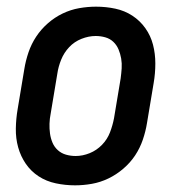

<svg xmlns="http://www.w3.org/2000/svg" viewBox="-20 -548 540 576"><path d="M205 8Q176 8 147.5 2Q119 -4 96 -19Q73 -34 57.5 -56.5Q42 -79 34.5 -106Q27 -133 27.5 -162.5Q28 -192 33 -221L53 -341Q57 -366 65.5 -391Q74 -416 88.5 -438Q103 -460 123.5 -478Q144 -496 168 -507.5Q192 -519 217.5 -523.5Q243 -528 268 -528Q298 -528 326 -522Q354 -516 377 -501Q400 -486 416 -463.5Q432 -441 439 -414Q446 -387 446 -357.5Q446 -328 441 -299L421 -179Q417 -154 408.5 -129Q400 -104 385.5 -82Q371 -60 350 -42Q329 -24 305 -12.5Q281 -1 255.5 3.5Q230 8 205 8ZM207 -80Q228 -80 249 -88.5Q270 -97 286 -113.5Q302 -130 310 -151Q318 -172 322 -193L342 -313Q344 -328 345 -343Q346 -358 343.5 -372.5Q341 -387 335.5 -400Q330 -413 320 -422.5Q310 -432 296 -436Q282 -440 267 -440Q246 -440 224.5 -431.5Q203 -423 187.5 -406.5Q172 -390 163.5 -369Q155 -348 152 -327L132 -207Q129 -192 128.5 -177Q128 -162 130 -147.5Q132 -133 137.5 -120Q143 -107 153.5 -97.5Q164 -88 178 -84Q192 -80 207 -80Z"/></svg>

Font: Iosevka SS04 Semibold Oblique
Style: Regular
Weight: 600
Italic angle: -9°
Monospace: yes
Designer: Belleve Invis
Foundry: Belleve Invis
Version: Version 19.0.0; ttfautohint (v1.8.4)